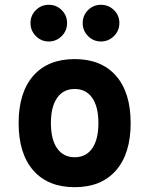

<svg xmlns="http://www.w3.org/2000/svg" viewBox="-20 -775 626 805"><path d="M293 9.8Q181.2 9.8 119.6 -60.5Q58.1 -130.9 58.1 -258.8Q58.1 -387.2 119.6 -457.3Q181.2 -527.3 293 -527.3Q404.8 -527.3 466.3 -457.3Q527.8 -387.2 527.8 -258.8Q527.8 -130.9 466.3 -60.5Q404.8 9.8 293 9.8ZM293 -115.7Q340.8 -115.7 366.7 -153.1Q392.6 -190.4 392.6 -258.8Q392.6 -327.6 366.7 -364.7Q340.8 -401.9 293 -401.9Q245.6 -401.9 219.5 -364.7Q193.4 -327.6 193.4 -258.8Q193.4 -190.4 219.5 -153.1Q245.6 -115.7 293 -115.7ZM403.3 -601.1Q371.6 -601.1 349.1 -623.8Q326.7 -646.5 326.7 -678.2Q326.7 -710.4 349.1 -732.7Q371.6 -754.9 403.3 -754.9Q435.1 -754.9 457.8 -732.7Q480.5 -710.4 480.5 -678.2Q480.5 -646.5 457.8 -623.8Q435.1 -601.1 403.3 -601.1ZM184.6 -601.1Q152.8 -601.1 130.4 -623.8Q107.9 -646.5 107.9 -678.2Q107.9 -710.4 130.4 -732.7Q152.8 -754.9 184.6 -754.9Q216.3 -754.9 238.8 -732.7Q261.2 -710.4 261.2 -678.2Q261.2 -646.5 238.8 -623.8Q216.3 -601.1 184.6 -601.1Z"/></svg>

Font: CaskaydiaMono NF
Style: Bold
Weight: 700
Designer: Aaron Bell
Foundry: Saja Typeworks
Version: Version 2111.001; ttfautohint (v1.8.4);Nerd Fonts 3.1.1